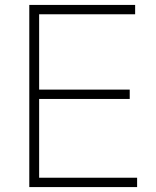

<svg xmlns="http://www.w3.org/2000/svg" viewBox="-20 -760 632 780"><path d="M99 -740H529V-702H139V-396H507V-358H139V-38H537V0H99Z"/></svg>

Font: Encode Sans Normal
Style: Thin
Weight: 100
Designer: Pablo Impallari, Andres Torresi
Foundry: Pablo Impallari, Andres Torresi
Version: Version 1.000; ttfautohint (v1.00) -l 8 -r 50 -G 200 -x 14 -